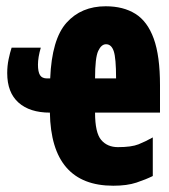

<svg xmlns="http://www.w3.org/2000/svg" viewBox="-20 -582 540 612"><path d="M341 10Q143 10 139 -223Q75 -223 39 -255Q3 -287 3 -349Q3 -372 7.5 -393.5Q12 -415 17 -430H110Q101 -399 101 -376Q101 -353 107.5 -342.5Q114 -332 130 -332H140Q145 -457 192 -509.5Q239 -562 317 -562Q373 -562 411.5 -538Q450 -514 470 -459Q490 -404 490 -310V-223H283Q283 -159 302.5 -136Q322 -113 356 -113Q399 -113 421.5 -122Q444 -131 467 -144V-21Q445 -10 415 0Q385 10 341 10ZM350 -332Q350 -397 342.5 -419Q335 -441 318 -441Q303 -441 293 -419.5Q283 -398 283 -332Z"/></svg>

Font: Noto Sans Mono ExtraCondensed Black
Style: Regular
Weight: 900
Width: 2
Designer: Monotype Design Team
Foundry: Monotype Imaging Inc.
Version: Version 2.014